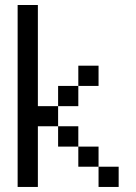

<svg xmlns="http://www.w3.org/2000/svg" viewBox="-20 -740 540 760"><path d="M129.9 -319.8H210V-240.2H129.9V0H49.8V-720.2H129.9ZM290 -319.8H210V-399.9H290ZM370.1 -399.9H290V-480H370.1ZM290 -159.7H210V-240.2H290ZM370.1 -80.1H290V-159.7H370.1ZM449.7 0H370.1V-80.1H449.7Z"/></svg>

Font: W95FA
Style: Regular
Weight: 400
Designer: FontsArena.com
Foundry: Alina Sava
Version: Version 1.002;Fontself Maker 3.4.0